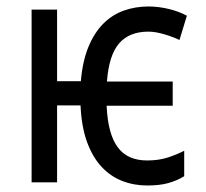

<svg xmlns="http://www.w3.org/2000/svg" viewBox="-20 -566 640 596"><path d="M437 9.8Q395.5 9.8 359.1 -4.4Q322.8 -18.6 294.9 -48.6Q267.1 -78.6 250 -125.7Q232.9 -172.9 230 -238.8H157.2V0H78.1V-536.1H157.2V-314H231Q236.3 -376.5 254.6 -420.7Q272.9 -464.8 300.8 -492.7Q328.6 -520.5 364.5 -533.2Q400.4 -545.9 440.9 -545.9Q457.5 -545.9 474.1 -543.7Q490.7 -541.5 506.3 -537.6Q522 -533.7 535.9 -528.3Q549.8 -522.9 560.1 -517.1L537.1 -441.9Q526.9 -446.8 514.6 -451.4Q502.4 -456.1 489.7 -459.7Q477.1 -463.4 464.6 -465.6Q452.1 -467.8 440.9 -467.8Q380.9 -467.8 349.4 -430.9Q317.9 -394 312 -313H516.1V-237.8H311Q313 -192.9 321.8 -160.6Q330.6 -128.4 346.2 -107.9Q361.8 -87.4 384.5 -77.6Q407.2 -67.9 437 -67.9Q472.2 -67.9 500.2 -76.9Q528.3 -85.9 551.8 -98.1V-19Q528.8 -4.9 502 2.4Q475.1 9.8 437 9.8Z"/></svg>

Font: Droid Sans Mono
Style: Regular
Weight: 400
Monospace: yes
Foundry: Ascender Corporation
Version: Version 1.00 build 112